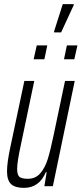

<svg xmlns="http://www.w3.org/2000/svg" viewBox="-20 -902 395 930"><path d="M14 -72Q14 -113 29 -184L98 -510H146L81 -200Q63 -118 63 -84Q63 -55 74 -45.5Q85 -36 115 -36Q152 -36 175 -62.5Q198 -89 211 -130.5Q224 -172 239 -244L295 -510H342L236 0H195L206 -68H202Q170 8 96 8Q53 8 33.5 -10.5Q14 -29 14 -72ZM143 -615 158 -682H209L195 -615ZM290 -615 304 -682H355L340 -615ZM242 -745V-750L284 -882H337V-877L276 -745Z"/></svg>

Font: Saira Ultra Condensed Light
Style: Italic
Weight: 300
Width: 1
Italic angle: -12°
Designer: Hector Gatti with collaboration of the Omnibus-Type team
Foundry: Omnibus-Type
Version: Version 1.001; ttfautohint (v1.8)